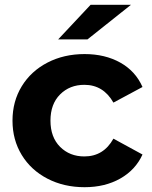

<svg xmlns="http://www.w3.org/2000/svg" viewBox="-20 -771 631 799"><path d="M32 -269Q32 -349 70.5 -412Q109 -475 177.5 -510.5Q246 -546 332 -546Q417 -546 480.5 -510.5Q544 -475 573 -409L452 -344Q410 -418 331 -418Q270 -418 230 -378Q190 -338 190 -269Q190 -200 230 -160Q270 -120 331 -120Q411 -120 452 -194L573 -128Q544 -64 480.5 -28Q417 8 332 8Q246 8 177.5 -27.5Q109 -63 70.5 -126Q32 -189 32 -269ZM357 -751H525L344 -607H222Z"/></svg>

Font: Idrija
Style: Bold
Weight: 700
Designer: Julieta Ulanovsky
Foundry: Julieta Ulanovsky
Version: Version 7.200